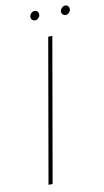

<svg xmlns="http://www.w3.org/2000/svg" viewBox="-93 -877 499 921"><g transform="rotate(-10 156.5 -416.5)"><path d="M188 -700H208L86 0H66ZM120 -807Q120 -817 127.5 -825Q135 -833 145 -833Q154 -833 159 -827Q164 -821 164 -813Q164 -803 156.5 -795.5Q149 -788 140 -788Q131 -788 125.5 -793.5Q120 -799 120 -807ZM269 -807Q269 -817 277 -825Q285 -833 294 -833Q303 -833 308 -827Q313 -821 313 -813Q313 -803 305.5 -795.5Q298 -788 289 -788Q280 -788 274.5 -793.5Q269 -799 269 -807Z"/></g></svg>

Font: Fixel Italic Variable 20240409 Display Thin
Style: Italic
Weight: 100
Italic angle: -10°
Designer: AlfaBravo + MacPaw
Foundry: Kyrylo Tkachov, Marchela Mozhyna, Serhii Makarenko, Maria Weinstein, Zakhar Kryvoshyya
Version: Version 1.211;Glyphs 3.2 (3225)